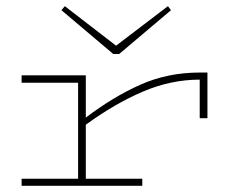

<svg xmlns="http://www.w3.org/2000/svg" viewBox="-20 -601 767 622"><path d="M356 -453 524 -581 534 -568 366 -426H347L179 -568L190 -581ZM441 1H50V-22H233V-333H50V-357H258V-220Q346 -287 434.5 -326.5Q523 -366 627 -366H652V-218H627V-343Q534 -343 443.5 -304.5Q353 -266 258 -197V-22H441Z"/></svg>

Font: BhuTuka Expanded One
Style: Regular
Weight: 400
Designer: Erin McLaughlin
Version: Version 1.000; ttfautohint (v1.8.3)